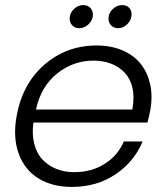

<svg xmlns="http://www.w3.org/2000/svg" viewBox="-20 -735 662 763"><path d="M351.1 -494.1Q271.5 -494.1 207.3 -443.1Q143.1 -392.1 123 -299.8H505.9Q514.6 -348.6 506.6 -385Q498.5 -421.4 476.1 -445.6Q453.6 -469.7 421.6 -481.9Q389.6 -494.1 351.1 -494.1ZM546.9 -172.9Q513.2 -92.3 439 -42.2Q364.7 7.8 265.1 7.8Q188 7.8 133.1 -25.9Q78.1 -59.6 54.4 -124Q30.8 -188.5 45.9 -272.9Q68.8 -401.9 156.5 -478Q244.1 -554.2 363.8 -554.2Q422.4 -554.2 468 -534.2Q513.7 -514.2 540.3 -479.7Q566.9 -445.3 576.9 -399.4Q586.9 -353.5 578.1 -301.8Q574.2 -279.3 565.9 -248H112.8Q106.4 -201.2 116.2 -163.1Q126 -125 148.9 -100.8Q171.9 -76.7 204.1 -63.7Q236.3 -50.8 274.9 -50.8Q343.8 -50.8 396.2 -84Q448.7 -117.2 472.2 -172.9ZM294.9 -623Q277.8 -623 267.3 -634Q256.8 -645 256.8 -661.1Q256.8 -682.6 273.2 -698.7Q289.6 -714.8 311 -714.8Q327.6 -714.8 338.4 -704.1Q349.1 -693.4 349.1 -676.8Q349.1 -655.3 332.5 -639.2Q315.9 -623 294.9 -623ZM449.2 -623Q432.1 -623 421.6 -634Q411.1 -645 411.1 -661.1Q411.1 -682.6 427.7 -698.7Q444.3 -714.8 465.8 -714.8Q482.4 -714.8 492.7 -704.6Q502.9 -694.3 502.9 -678.2Q502.9 -656.2 486.6 -639.6Q470.2 -623 449.2 -623Z"/></svg>

Font: SVN-Poppins Light
Style: Italic
Weight: 300
Italic angle: -10°
Designer: Ninad Kale (Devanagari), Jonny Pinhorn (Latin)
Foundry: Indian Type Foundry
Version: Version 3.002 2017